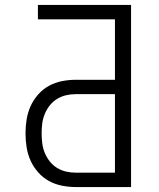

<svg xmlns="http://www.w3.org/2000/svg" viewBox="-20 -755 640 775"><path d="M286 0Q258 0 230 -5.5Q202 -11 177.5 -24.5Q153 -38 134 -59.5Q115 -81 103.5 -106.5Q92 -132 87.5 -160Q83 -188 83 -217Q83 -245 87.5 -273Q92 -301 103.5 -326.5Q115 -352 134 -373.5Q153 -395 177.5 -408.5Q202 -422 230 -427.5Q258 -433 286 -433H444V-677H133V-735H509V0ZM286 -58H444V-375H286Q266 -375 246.5 -370.5Q227 -366 210 -355.5Q193 -345 180.5 -329Q168 -313 160.5 -294.5Q153 -276 150.5 -256.5Q148 -237 148 -217Q148 -197 150.5 -177Q153 -157 160.5 -138.5Q168 -120 180.5 -104Q193 -88 210 -77.5Q227 -67 246.5 -62.5Q266 -58 286 -58Z"/></svg>

Font: Iosevka Light Extended
Style: Regular
Weight: 300
Width: 7
Monospace: yes
Designer: Belleve Invis
Foundry: Belleve Invis
Version: Version 32.5.0; ttfautohint (v1.8.4)